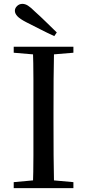

<svg xmlns="http://www.w3.org/2000/svg" viewBox="-20 -974 451 994"><path d="M274 -806 261 -787Q224 -804 188 -822.5Q152 -841 116 -859Q83 -876 70 -890Q57 -904 57 -918Q57 -932 68.5 -943Q80 -954 96 -954Q110 -954 124.5 -945Q139 -936 162 -913Q189 -889 217 -861.5Q245 -834 274 -806ZM51 0V-31L193 -44H216L360 -31V0ZM150 0Q153 -84 153 -169Q153 -254 153 -339V-392Q153 -478 153 -562.5Q153 -647 150 -732H260Q258 -648 257.5 -563Q257 -478 257 -392V-340Q257 -254 257.5 -169.5Q258 -85 260 0ZM51 -701V-732H360V-701L216 -689H193Z"/></svg>

Font: Noto Serif KR ExtraLight Medium
Style: Regular
Weight: 500
Version: Version 2.002-H1;hotconv 1.1.0;makeotfexe 2.6.0